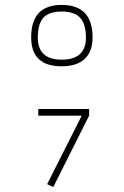

<svg xmlns="http://www.w3.org/2000/svg" viewBox="-20 -714 505 782"><path d="M343 -243 197 48 172 36 325 -267ZM343 -243H136V-270H343ZM231 -694Q107 -694 107 -562Q107 -444 231 -444Q293 -444 325 -474Q357 -504 357 -562Q357 -694 231 -694ZM231 -667Q283 -667 306.5 -641.5Q330 -616 330 -561Q330 -471 231 -471Q134 -471 134 -561Q134 -617 157 -642Q180 -667 231 -667Z"/></svg>

Font: Solide Mirage
Style: Etroit
Weight: 400
Designer: Jérémy Landes
Foundry: Velvetyne Type Foundry
Version: Version 1.1